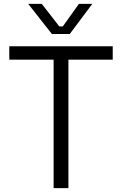

<svg xmlns="http://www.w3.org/2000/svg" viewBox="-20 -968 628 988"><path d="M338.9 -793H247.1L125 -948.2H194.8L285.2 -832H303.2L386.2 -948.2H455.1ZM332 0H255.9V-661.1H27.8V-730H560.1V-661.1H332Z"/></svg>

Font: Sora Light
Style: Regular
Weight: 300
Designer: Jonathan Barnbrook, Julián Moncada
Foundry: Barnbrook Fonts
Version: Version 2.000